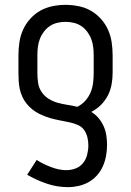

<svg xmlns="http://www.w3.org/2000/svg" viewBox="-20 -548 540 791"><path d="M260 223Q215 223 172.5 208.5Q130 194 92 172L131 111Q145 120 159.5 127Q174 134 189.5 140Q205 146 221 149.5Q237 153 253 153Q273 153 291.5 146Q310 139 322 124Q334 109 339 89.5Q344 70 344 51Q344 34 340 17.5Q336 1 326.5 -12.5Q317 -26 301 -33Q285 -40 269 -43.5Q253 -47 236.5 -50Q220 -53 203.5 -57Q187 -61 171.5 -66.5Q156 -72 141 -79.5Q126 -87 113 -97.5Q100 -108 89.5 -121Q79 -134 72 -149.5Q65 -165 61.5 -181Q58 -197 57 -214Q56 -231 56 -248V-320Q56 -347 60 -374Q64 -401 75 -425.5Q86 -450 104.5 -470.5Q123 -491 146 -504Q169 -517 196 -522.5Q223 -528 250 -528Q277 -528 304 -522.5Q331 -517 354 -504Q377 -491 395.5 -470.5Q414 -450 425 -425.5Q436 -401 440 -374Q444 -347 444 -320V-248Q444 -223 439.5 -199Q435 -175 424 -154Q413 -133 395.5 -115.5Q378 -98 356 -87Q373 -77 386 -61.5Q399 -46 407 -28Q415 -10 418 9.5Q421 29 421 49Q421 71 417 93.5Q413 116 404 136.5Q395 157 380 174Q365 191 345.5 202Q326 213 304 218Q282 223 260 223ZM298 -108Q317 -117 331 -132.5Q345 -148 353 -167Q361 -186 363.5 -206.5Q366 -227 366 -248V-320Q366 -337 364 -354Q362 -371 356 -387Q350 -403 339.5 -417Q329 -431 315 -440.5Q301 -450 284 -454Q267 -458 250 -458Q233 -458 216 -454Q199 -450 185 -440.5Q171 -431 160.5 -417Q150 -403 144 -387Q138 -371 136 -354Q134 -337 134 -320V-248Q134 -227 137 -206.5Q140 -186 151.5 -169Q163 -152 180.5 -141Q198 -130 218 -124.5Q238 -119 258 -116Q278 -113 298 -108Z"/></svg>

Font: Iosevka SS04
Style: Regular
Weight: 400
Monospace: yes
Designer: Belleve Invis
Foundry: Belleve Invis
Version: Version 19.0.0; ttfautohint (v1.8.4)